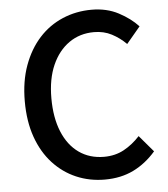

<svg xmlns="http://www.w3.org/2000/svg" viewBox="-54 -798 753 861"><g transform="rotate(-5 323.0 -368.0)"><path d="M384 14Q315 14 255.5 -11.5Q196 -37 151 -86Q106 -135 81 -205.5Q56 -276 56 -367Q56 -457 82 -528Q108 -599 153 -648.5Q198 -698 259 -724Q320 -750 390 -750Q458 -750 511 -722Q564 -694 598 -657L536 -583Q507 -612 471.5 -630.5Q436 -649 392 -649Q328 -649 279.5 -615Q231 -581 203.5 -519Q176 -457 176 -370Q176 -283 202 -219.5Q228 -156 276 -122Q324 -88 389 -88Q439 -88 478.5 -109.5Q518 -131 551 -167L614 -93Q569 -41 512.5 -13.5Q456 14 384 14Z"/></g></svg>

Font: Noto Sans SC Medium
Style: Regular
Weight: 500
Designer: Ryoko NISHIZUKA  (kana, bopomofo & ideographs); Paul D. Hunt (Latin, Greek & Cyrillic); Sandoll Communications , Soo-you
Foundry: Adobe
Version: Version 2.004-H2;hotconv 1.0.118;makeotfexe 2.5.65603